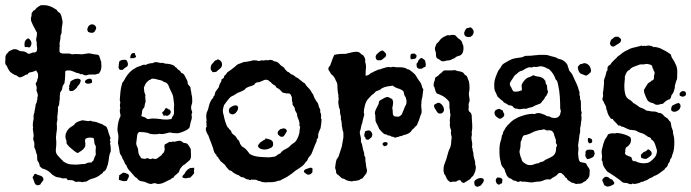

<svg xmlns="http://www.w3.org/2000/svg" viewBox="-45 -693 2671 742"><path d="M65 -545Q78 -535 76.5 -523.5Q75 -512 67 -509Q65 -511 62 -511H60H51Q45 -538 65 -545ZM85 -653H88Q94 -658 94 -660Q101 -667 113 -673H126Q135 -673 143 -670.5Q151 -668 159 -664L174 -655Q178 -647 186 -643Q191 -637 192.5 -630Q194 -623 196 -614Q198 -607 196 -599Q193 -586 193 -569Q193 -562 189 -556Q189 -551 188.5 -545.5Q188 -540 187 -535Q184 -524 186 -514Q184 -509 185 -504V-493Q189 -486 200 -486H207H221Q229 -486 232 -483Q238 -484 243 -484Q248 -484 253 -484Q266 -484 271 -483L298 -487Q302 -486 305 -486Q308 -486 310 -485Q315 -484 320 -483Q325 -482 330 -482Q334 -482 338 -478Q340 -473 341 -469Q342 -465 343 -463Q343 -461 344 -459Q345 -457 346 -455Q348 -436 345.5 -425.5Q343 -415 336 -408Q333 -408 331 -407.5Q329 -407 327 -406Q326 -405 321 -405H318H303Q294 -405 291 -402H287Q278 -402 273 -407Q271 -407 270.5 -406.5Q270 -406 268 -406Q265 -406 263 -408Q259 -411 252 -411Q248 -413 244 -414.5Q240 -416 235 -418Q229 -421 220 -421Q209 -421 207 -417V-405Q207 -395 206 -387Q205 -379 204 -371Q201 -367 198.5 -363Q196 -359 196 -354Q195 -344 188 -337Q186 -327 186 -323V-309Q184 -304 184 -294Q184 -285 179 -280Q179 -273 179 -267Q179 -261 178 -255Q177 -249 176.5 -242.5Q176 -236 177 -229Q173 -218 175 -206Q176 -194 173 -179Q172 -171 171.5 -165Q171 -159 172 -153Q173 -142 172.5 -133.5Q172 -125 171 -117Q169 -103 177 -93.5Q185 -84 190 -79Q193 -77 195.5 -74Q198 -71 201 -68Q214 -60 223.5 -58.5Q233 -57 243 -57Q248 -57 253 -57Q258 -57 263 -58Q268 -59 272 -59Q276 -59 281 -59Q286 -60 294 -64Q298 -65 308 -65L316 -73Q317 -77 321 -87Q326 -94 325 -100Q324 -112 325 -118Q326 -124 325 -129Q319 -136 319 -150Q318 -159 315 -160Q303 -162 297 -161Q291 -160 286 -157Q283 -152 283.5 -148Q284 -144 285 -139Q285 -134 284.5 -129.5Q284 -125 281 -122Q279 -118 273 -113Q267 -108 262 -106Q259 -102 256 -102Q253 -102 248 -105Q226 -122 221.5 -127Q217 -132 213 -137Q211 -145 212 -145V-149Q207 -159 208 -168.5Q209 -178 211 -180L214 -187Q220 -196 227 -201Q234 -205 241 -210Q246 -218 253.5 -221.5Q261 -225 269 -227Q271 -228 273 -228Q275 -228 277 -228Q284 -226 290 -226Q292 -225 295 -225Q301 -225 303 -226Q306 -228 310 -224Q323 -223 329.5 -220.5Q336 -218 341 -216L350 -213Q357 -208 361.5 -206Q366 -204 367 -202L372 -190Q373 -184 375 -178.5Q377 -173 380 -165Q384 -157 379 -152Q384 -145 380 -138Q382 -133 382.5 -127Q383 -121 383 -116Q383 -113 383 -109.5Q383 -106 381 -103Q378 -96 377 -89Q376 -82 375 -74L372 -58Q370 -53 369 -49.5Q368 -46 366 -41Q363 -34 358 -31Q353 -30 351 -23Q345 -21 342 -17Q329 -7 313 -3Q305 -1 299.5 2Q294 5 288 9H286H281Q277 11 276 11Q270 11 264 9H256Q254 10 250 10Q247 10 243 8Q238 3 227 3H221Q216 5 213 -3Q211 -4 206 -4Q201 -4 199 -3Q192 -5 190 -5.5Q188 -6 186 -7Q172 -7 162 -15Q158 -17 155.5 -19.5Q153 -22 150 -25Q144 -31 135.5 -35.5Q127 -40 118 -42L109 -50Q107 -61 104 -66Q100 -70 99 -75Q99 -84 98.5 -86.5Q98 -89 99 -91Q95 -102 94 -105.5Q93 -109 93 -111Q91 -117 89 -121Q86 -125 88 -131Q88 -136 87.5 -141Q87 -146 85 -149Q84 -152 83.5 -154.5Q83 -157 84 -161Q85 -164 85 -172L82 -193Q82 -198 83 -201Q81 -207 82 -212Q82 -220 83 -224Q84 -228 84.5 -231Q85 -234 85 -237Q84 -242 85 -248Q86 -254 88 -258Q88 -263 89 -265L92 -282Q92 -290 97 -298Q97 -303 99 -307Q99 -318 101 -322Q102 -325 100 -332Q98 -336 96.5 -341.5Q95 -347 97 -352Q97 -358 94 -365Q91 -371 97 -377Q99 -381 99 -385L102 -394V-407L99 -414Q96 -416 96 -420H94Q90 -420 88 -418Q83 -415 70 -413Q64 -412 63 -406Q61 -405 58.5 -405Q56 -405 54 -404Q52 -402 44 -398Q36 -394 32 -394Q27 -394 21 -400Q19 -401 16.5 -402Q14 -403 11 -404Q-4 -412 -9.5 -420Q-15 -428 -19 -439Q-25 -442 -25 -455Q-24 -459 -24 -468Q-25 -473 -22.5 -479Q-20 -485 -18 -486Q-16 -488 -14.5 -489.5Q-13 -491 -10 -495Q2 -501 5 -502Q8 -503 13 -503Q18 -503 24 -500Q27 -497 36 -495Q44 -495 48 -494Q52 -493 59 -489Q62 -485 67 -485Q68 -485 74 -487L81 -490Q86 -490 87.5 -490Q89 -490 94 -492Q100 -497 98 -511Q96 -521 97 -530Q93 -538 96 -548Q97 -553 97.5 -557Q98 -561 98 -566L87 -587Q81 -598 76.5 -609Q72 -620 77 -632Q76 -642 80 -646Q84 -650 85 -653ZM221 -351 223 -353Q221 -361 224 -366Q226 -371 228 -379Q230 -380 231.5 -381Q233 -382 235 -383L241 -386Q247 -389 254 -389Q267 -389 267 -381Q267 -379 265.5 -376Q264 -373 264 -371Q262 -369 258 -363Q252 -357 252 -354Q247 -349 242 -345Q237 -341 231 -341Q226 -341 224 -342ZM309 -386Q311 -381 311 -377Q311 -373 306 -371Q295 -369 292.5 -369.5Q290 -370 288 -371Q280 -375 286 -383Q294 -389 303 -389Q305 -388 306.5 -388Q308 -388 309 -386ZM326 -589Q327 -584 326.5 -582Q326 -580 323 -575Q321 -571 318.5 -569Q316 -567 311 -566Q303 -566 295 -570Q295 -574 292 -577Q294 -590 299.5 -594.5Q305 -599 310 -599Q321 -599 326 -589ZM87 -19Q89 -21 92 -21Q95 -21 96 -20Q98 -18 100.5 -17.5Q103 -17 105 -16Q113 -14 116.5 -11.5Q120 -9 122 -5Q125 3 118 9Q114 14 113 16Q112 18 111 20Q106 22 104.5 22.5Q103 23 101 23Q96 23 93 20Q89 16 88 12Q87 8 85 3Q84 0 83 -2Q82 -4 81 -6Q81 -10 84 -13Q87 -15 87 -19Z M415 -15 431 -26 441 -24Q444 -21 449 -21Q456 -15 452 -8Q450 -4 448.5 -0.5Q447 3 445 6Q442 7 436 7Q427 7 415 2Q414 -1 414.5 -3.5Q415 -6 415 -8Q415 -10 415.5 -11.5Q416 -13 415 -15ZM557 -78Q560 -80 563 -81.5Q566 -83 568 -85Q570 -87 573 -89Q576 -91 579 -93Q581 -98 583.5 -99.5Q586 -101 588 -104Q593 -115 591 -121Q590 -124 590.5 -127Q591 -130 591 -134L607 -143Q609 -145 612 -145Q613 -145 614 -144.5Q615 -144 616 -144Q620 -146 625 -146Q628 -146 629 -145Q636 -147 640.5 -148Q645 -149 652 -149L658 -146Q660 -144 663 -142Q666 -140 671 -140Q676 -140 680 -136Q684 -132 685 -129Q692 -119 692 -117Q693 -109 692.5 -106Q692 -103 693 -101Q693 -98 693 -89Q693 -80 688 -74L675 -63Q669 -57 666 -56Q663 -55 661 -52.5Q659 -50 657 -48L650 -39Q648 -30 645 -26.5Q642 -23 638 -20Q634 -17 630.5 -14Q627 -11 625 -6Q620 -6 618 -3Q613 2 610 2Q598 8 587.5 13Q577 18 564 18Q558 15 552 15Q548 15 546 16Q542 18 538 18Q531 17 526 15Q521 13 515 10L506 8Q493 7 488 0Q484 -6 477 -9Q472 -14 467.5 -20Q463 -26 458 -31Q448 -40 443 -55Q439 -58 437.5 -62Q436 -66 434 -71Q433 -72 429 -79Q428 -83 424 -91Q420 -95 418 -102Q416 -113 415.5 -117.5Q415 -122 414 -126L411 -139Q411 -142 411 -145.5Q411 -149 412 -152Q414 -170 410 -182Q409 -186 409 -189.5Q409 -193 409 -196Q410 -212 413 -223.5Q416 -235 421 -245Q421 -249 420 -252Q418 -260 418 -265Q418 -270 420 -275Q418 -282 418.5 -286.5Q419 -291 420 -298Q418 -302 418 -309Q419 -323 420.5 -338.5Q422 -354 426 -366Q426 -372 430 -376Q433 -379 436 -385Q440 -393 441 -394L448 -404Q463 -423 477 -429Q482 -433 485.5 -434Q489 -435 491 -436L500 -439Q502 -440 505.5 -441.5Q509 -443 513 -443Q516 -443 518 -442Q530 -449 545 -449Q551 -453 557 -453Q561 -453 569 -451Q578 -449 579 -450H582Q589 -450 593 -447Q615 -447 630 -438Q630 -434 636 -432Q638 -430 639.5 -428.5Q641 -427 642 -425Q646 -423 649.5 -420Q653 -417 655 -412Q666 -408 669 -400Q671 -395 673.5 -391Q676 -387 678 -383Q680 -376 680.5 -373.5Q681 -371 681 -368Q682 -366 686 -362Q689 -359 691 -356Q691 -350 693 -342Q695 -334 695 -328Q697 -323 697.5 -315.5Q698 -308 698 -300Q698 -296 696 -290Q691 -276 696 -265Q700 -258 695 -252Q698 -236 694 -228Q692 -223 691 -217.5Q690 -212 689 -207Q687 -196 683 -196Q682 -194 677 -191Q672 -188 666 -185.5Q660 -183 654 -181Q648 -179 646 -179Q644 -178 639 -178Q635 -178 631 -178.5Q627 -179 622 -179Q618 -180 615.5 -180.5Q613 -181 611 -181Q609 -181 608 -180.5Q607 -180 606 -180Q600 -178 594.5 -177Q589 -176 584 -175H580Q575 -175 572 -176Q564 -174 552 -174Q549 -174 540 -175Q531 -176 528 -179Q520 -181 510 -182Q500 -183 493 -183Q486 -178 485 -170Q484 -165 484 -160.5Q484 -156 483 -151Q482 -146 481.5 -141Q481 -136 483 -131Q485 -126 487 -121.5Q489 -117 489 -112Q489 -102 494 -92Q496 -90 497.5 -87.5Q499 -85 500 -82Q509 -79 517 -79Q520 -82 525 -82Q526 -82 530 -80Q534 -78 536 -78Q541 -78 544 -81Q549 -79 550 -79Q551 -79 552 -79Q556 -79 557 -78ZM618 -336 616 -340Q613 -346 610.5 -351.5Q608 -357 606 -363Q601 -374 587 -377Q585 -379 582 -381Q580 -381 579 -382L566 -385Q561 -387 555.5 -388Q550 -389 545 -389Q541 -389 540 -388Q537 -384 532 -384Q521 -375 518.5 -370.5Q516 -366 515 -364L511 -354Q512 -346 512.5 -340Q513 -334 516 -329Q518 -324 516 -319Q517 -316 517 -310Q517 -304 518 -301Q515 -291 515 -291Q514 -286 513.5 -282Q513 -278 511 -276Q505 -270 504 -262Q504 -256 503 -253Q502 -251 502 -248.5Q502 -246 501 -244Q506 -242 514 -240Q522 -236 524 -233H532Q538 -235 541 -235Q544 -235 546 -235Q553 -235 559.5 -234.5Q566 -234 574 -233Q579 -232 585 -231.5Q591 -231 596 -231Q599 -231 602.5 -231Q606 -231 609 -232Q619 -232 619 -236Q619 -238 620 -239.5Q621 -241 622 -243Q627 -248 627.5 -257Q628 -266 627 -269Q627 -283 628 -287Q628 -294 627 -297Q626 -308 624.5 -317.5Q623 -327 618 -336ZM588 -245Q581 -256 582 -258.5Q583 -261 586 -262Q587 -264 588.5 -265Q590 -266 591 -268Q592 -270 593 -271.5Q594 -273 595 -275H597Q601 -275 603 -273Q605 -271 607 -270.5Q609 -270 611 -269Q618 -261 613 -254Q608 -247 600 -245Q596 -247 594 -247Q592 -247 588 -245ZM705 -45Q706 -40 705 -35Q704 -30 705 -28Q707 -24 701 -18Q690 -5 688 -6H683Q677 -4 673 -4Q668 -4 663.5 -5.5Q659 -7 660 -11Q660 -14 664 -17Q671 -24 672 -29Q679 -37 683.5 -40Q688 -43 691 -44Q694 -44 697.5 -44Q701 -44 705 -45ZM440 -462Q445 -460 446 -457Q447 -454 449 -449Q451 -437 443 -434Q436 -430 429 -423H425H418Q417 -424 413 -431Q414 -442 414.5 -447Q415 -452 417 -457Q424 -461 428 -461.5Q432 -462 440 -462ZM477 -487Q476 -483 478 -480Q482 -477 480 -472Q476 -470 473 -469Q472 -468 471 -468H458Q459 -488 471 -488Q475 -488 477 -487Z M998 -462Q1006 -461 1009 -459.5Q1012 -458 1015 -456Q1022 -456 1028 -452Q1030 -451 1031 -450Q1032 -449 1034 -447Q1039 -440 1048 -435Q1052 -433 1053.5 -430Q1055 -427 1057 -425Q1062 -419 1064.5 -417Q1067 -415 1071 -414Q1073 -412 1075.5 -410Q1078 -408 1080 -406Q1089 -404 1089 -402Q1097 -397 1097 -397V-395Q1105 -393 1109 -389Q1111 -387 1113.5 -385Q1116 -383 1119 -381Q1123 -376 1133 -371Q1140 -359 1147 -353Q1155 -346 1160 -335L1165 -328Q1168 -319 1172.5 -310.5Q1177 -302 1183 -295Q1187 -285 1187 -281Q1190 -276 1192 -270.5Q1194 -265 1192 -260Q1196 -255 1196 -244Q1194 -236 1198 -231Q1197 -226 1197 -224Q1197 -222 1197 -220L1194 -198Q1189 -188 1185 -176Q1185 -171 1184.5 -164.5Q1184 -158 1179 -154V-148Q1175 -140 1173.5 -135.5Q1172 -131 1170 -127Q1168 -122 1166.5 -118Q1165 -114 1163 -109L1159 -99Q1157 -95 1155 -93Q1152 -90 1148 -84.5Q1144 -79 1144 -76Q1142 -71 1136 -66Q1133 -63 1132 -60Q1126 -53 1119.5 -48.5Q1113 -44 1107 -40Q1095 -33 1084 -23Q1062 -7 1056 -5Q1045 0 1037 5Q1030 5 1026 7Q1020 10 1013 10Q1011 11 1004 11H999Q994 11 990 11Q986 11 983 12Q978 11 974 11Q970 11 968 10Q963 10 961 7Q953 7 950 4Q944 1 936 1Q935 1 934.5 1.5Q934 2 932 2Q930 2 928 0Q925 3 922 3Q921 3 920.5 2.5Q920 2 919 2Q915 0 910 0L903 -3Q898 -6 897 -7Q884 -8 879 -15L871 -18Q858 -24 854 -28Q849 -34 841 -35Q834 -43 831.5 -45.5Q829 -48 828 -50Q826 -54 823 -57L816 -63Q811 -68 808 -69Q806 -73 804.5 -75Q803 -77 801 -79Q798 -82 798 -86Q796 -86 793 -89Q790 -92 792 -94Q787 -97 783.5 -104Q780 -111 779 -119Q774 -133 771.5 -139.5Q769 -146 767 -151Q765 -156 763.5 -160.5Q762 -165 760 -170Q756 -175 752 -185.5Q748 -196 754 -205Q752 -211 753 -213Q754 -216 752 -220Q754 -226 753 -232Q752 -236 752 -244Q752 -252 754 -258Q756 -264 759 -270Q761 -280 764 -289.5Q767 -299 772 -307Q774 -312 779 -314Q778 -318 781 -321Q784 -324 785 -327Q786 -337 791 -343Q796 -349 801 -357Q802 -365 806 -372Q811 -377 811 -386Q815 -388 818.5 -391Q822 -394 821 -399Q829 -405 834 -414Q842 -420 846 -422Q852 -427 859.5 -432.5Q867 -438 869 -441Q877 -447 881 -447Q896 -453 896 -453L905 -454Q916 -456 922 -457Q928 -458 934 -460Q940 -460 945 -459.5Q950 -459 955 -457Q957 -457 963 -459Q964 -460 966 -460Q969 -460 971 -459Q982 -461 986.5 -460.5Q991 -460 993 -460ZM1113 -216 1112 -218Q1112 -225 1107 -235Q1102 -246 1103 -253Q1100 -258 1097 -263.5Q1094 -269 1094 -276L1088 -285Q1084 -289 1086 -295Q1084 -299 1083.5 -302Q1083 -305 1083 -310V-318L1082 -319Q1080 -324 1078.5 -327Q1077 -330 1072 -332H1061Q1055 -334 1052.5 -334Q1050 -334 1048 -335Q1044 -337 1042 -341Q1038 -345 1034.5 -348Q1031 -351 1028 -352Q1022 -354 1020 -361Q1016 -363 1010 -367Q1005 -370 1002 -375Q995 -379 993 -382Q987 -385 982 -385Q980 -385 979 -384.5Q978 -384 977 -384Q969 -381 963 -378Q957 -375 952 -375Q942 -375 937 -365Q932 -363 927 -361Q922 -359 917 -358Q912 -356 907.5 -353.5Q903 -351 900 -346Q886 -338 873 -334Q866 -329 860 -325.5Q854 -322 847 -319Q842 -315 833.5 -304Q825 -293 821 -287L818 -277Q817 -274 817 -271.5Q817 -269 816 -267Q817 -252 819 -250Q822 -234 825.5 -223Q829 -212 834 -202Q840 -198 840 -194Q848 -191 851 -178Q858 -173 863.5 -168Q869 -163 872 -155Q879 -152 883 -137L890 -127Q900 -122 906.5 -115Q913 -108 920 -98Q935 -89 956.5 -87Q978 -85 996 -85Q998 -85 1000 -85.5Q1002 -86 1004 -86Q1014 -88 1018 -88Q1021 -90 1023.5 -91.5Q1026 -93 1028 -95Q1034 -99 1038 -100Q1043 -107 1048.5 -111Q1054 -115 1059 -117L1066 -121Q1068 -123 1072 -125Q1081 -135 1088 -139Q1097 -144 1103 -155Q1109 -166 1112 -179Q1112 -185 1113 -191Q1114 -197 1115 -203Q1112 -205 1112 -209Q1112 -214 1113 -216ZM872 -284 874 -281Q878 -273 870 -262Q868 -258 863 -254.5Q858 -251 854 -251Q850 -251 847 -252.5Q844 -254 842 -256Q840 -260 839.5 -264Q839 -268 841 -273Q843 -277 851 -281.5Q859 -286 866 -286Q868 -286 872 -284ZM981 -155 979 -158Q990 -157 999 -153.5Q1008 -150 1010 -142Q1013 -127 1002 -121.5Q991 -116 979 -115Q960 -115 953 -125Q951 -131 954 -134Q958 -138 959 -141L970 -149Q973 -151 975.5 -152Q978 -153 981 -155ZM1061 -193Q1065 -187 1063 -184Q1060 -181 1058 -176Q1051 -165 1049 -165Q1044 -165 1042 -164Q1040 -165 1038 -166Q1036 -167 1034 -169Q1030 -171 1028.5 -176.5Q1027 -182 1031 -187L1038 -194Q1043 -195 1051 -197Q1057 -197 1061 -193ZM1163 -29Q1160 -24 1156.5 -21Q1153 -18 1147 -18Q1142 -18 1140 -20Q1138 -22 1135 -24Q1129 -27 1129.5 -31Q1130 -35 1133 -37Q1135 -39 1139 -40Q1143 -41 1151 -44Q1153 -45 1156 -45Q1161 -45 1163 -40V-36Q1161 -34 1163 -29ZM770 -423Q768 -430 770 -437.5Q772 -445 777 -448Q785 -460 789 -460Q793 -460 796 -464Q804 -462 809 -456Q814 -450 813 -440Q811 -434 808.5 -431Q806 -428 803 -426Q795 -420 793 -417Q789 -414 777 -414Z M1366 -164 1363 -165Q1362 -172 1364 -178Q1366 -182 1365 -185Q1374 -189 1379 -189Q1386 -189 1390 -183Q1397 -174 1391 -163Q1383 -156 1381 -154.5Q1379 -153 1377 -153Q1369 -153 1368 -156.5Q1367 -160 1366 -164ZM1368 -400Q1382 -403 1386 -409Q1390 -413 1395 -413Q1403 -419 1404 -418Q1414 -423 1417 -424Q1419 -424 1420.5 -424.5Q1422 -425 1424 -425Q1428 -427 1431 -428Q1434 -429 1435 -429Q1450 -434 1455 -434H1458Q1460 -434 1461.5 -433.5Q1463 -433 1465 -433Q1467 -433 1475 -435Q1479 -434 1482 -433.5Q1485 -433 1489 -433Q1496 -433 1503 -433Q1510 -433 1518 -431Q1524 -430 1530 -425Q1538 -425 1542 -419Q1550 -415 1550 -413Q1559 -407 1565 -396Q1568 -391 1570.5 -387Q1573 -383 1577 -378Q1583 -371 1585 -361Q1587 -352 1591 -348Q1590 -340 1589 -332.5Q1588 -325 1587 -317Q1583 -305 1583 -287Q1583 -284 1583 -280Q1583 -276 1584 -272Q1585 -263 1584 -256Q1579 -245 1577.5 -239Q1576 -233 1574 -228Q1572 -223 1570 -218.5Q1568 -214 1566 -209Q1558 -202 1555 -198Q1553 -196 1551.5 -194.5Q1550 -193 1548 -192Q1543 -182 1533 -177Q1523 -172 1511 -170Q1510 -167 1505 -167H1503Q1500 -168 1496 -164Q1488 -164 1486 -162Q1485 -161 1482 -161Q1480 -161 1475 -164Q1468 -164 1463 -168Q1459 -170 1453 -170Q1451 -172 1449 -173Q1447 -174 1442 -174Q1434 -179 1430 -184Q1426 -189 1421 -194Q1414 -210 1411 -215Q1408 -219 1406 -227V-237Q1404 -241 1406 -245Q1401 -258 1408 -271Q1410 -274 1411 -277Q1412 -280 1414 -283Q1417 -288 1419 -294Q1418 -302 1424.5 -305.5Q1431 -309 1436 -312Q1439 -314 1443.5 -316Q1448 -318 1453 -318Q1458 -318 1461 -315Q1467 -311 1470 -311Q1475 -303 1474 -293Q1473 -283 1471 -276Q1472 -271 1472.5 -266Q1473 -261 1473 -256Q1473 -246 1481 -243Q1490 -242 1493 -242Q1496 -242 1498 -243Q1506 -248 1507.5 -250.5Q1509 -253 1510 -256Q1511 -260 1515 -268Q1519 -280 1522 -285Q1526 -290 1526 -300Q1526 -306 1525 -309Q1523 -313 1523 -317Q1518 -322 1517 -328.5Q1516 -335 1514 -340Q1506 -348 1494 -351Q1483 -354 1473 -362Q1463 -361 1452 -359Q1441 -357 1431 -352Q1426 -347 1421 -345Q1416 -343 1408 -340L1401 -333Q1398 -329 1393 -327Q1388 -322 1384.5 -318Q1381 -314 1378 -311Q1370 -303 1365.5 -286.5Q1361 -270 1361 -258Q1364 -251 1361 -243Q1356 -226 1355 -218Q1352 -212 1350 -201Q1349 -191 1347 -189Q1345 -183 1345.5 -179Q1346 -175 1347 -172L1350 -158V-145Q1355 -136 1356 -125Q1357 -120 1358.5 -114Q1360 -108 1362 -103Q1362 -91 1365 -88Q1367 -86 1367 -82Q1367 -78 1367 -73Q1367 -69 1369 -61Q1369 -57 1369.5 -53.5Q1370 -50 1371 -45Q1376 -32 1370 -22L1356 -4Q1354 -3 1352.5 -2.5Q1351 -2 1349 -1Q1345 1 1341 4H1338Q1333 4 1331 6H1322Q1320 7 1318.5 7Q1317 7 1315 8Q1298 6 1292.5 3Q1287 0 1285 -2Q1278 -2 1274 -6L1263 -16Q1257 -19 1254 -25Q1254 -33 1253 -35L1250 -44Q1251 -54 1252.5 -63Q1254 -72 1256 -77Q1258 -79 1259 -81Q1260 -83 1261 -85L1263 -87Q1266 -97 1269.5 -107Q1273 -117 1276 -127L1281 -156Q1282 -158 1282 -164V-181Q1281 -184 1279.5 -188.5Q1278 -193 1278 -198Q1276 -204 1276 -208Q1276 -213 1275.5 -217.5Q1275 -222 1274 -227Q1271 -234 1273 -240Q1268 -256 1269 -264Q1269 -272 1265 -278Q1263 -288 1262.5 -295.5Q1262 -303 1264 -311Q1262 -317 1263 -322Q1263 -325 1262.5 -327.5Q1262 -330 1261 -334Q1260 -341 1259.5 -347.5Q1259 -354 1259 -360Q1259 -373 1254 -379Q1249 -392 1244.5 -397.5Q1240 -403 1235 -406L1230 -415Q1225 -420 1224 -426Q1223 -432 1231 -440Q1236 -454 1239 -462.5Q1242 -471 1247 -481Q1259 -484 1269.5 -484.5Q1280 -485 1292 -485Q1297 -487 1303.5 -488Q1310 -489 1316 -491Q1321 -492 1324.5 -492.5Q1328 -493 1332 -493Q1342 -493 1348 -487Q1350 -484 1353 -482.5Q1356 -481 1359 -479Q1369 -465 1366 -454Q1368 -449 1369 -442Q1370 -435 1369 -428Q1368 -421 1368 -414Q1368 -407 1368 -400ZM1453 -141Q1454 -128 1439 -128Q1431 -136 1434 -136V-140Q1439 -144 1444 -144Q1447 -144 1449 -143Q1451 -142 1453 -141ZM1434 -498Q1448 -487 1447.5 -482Q1447 -477 1444 -472Q1439 -470 1438 -468Q1434 -464 1431 -462Q1428 -460 1421 -460Q1415 -460 1412 -461Q1403 -470 1409 -481Q1423 -497 1434 -498ZM1543 -464Q1541 -467 1541 -473Q1541 -479 1543 -484Q1547 -486 1554 -486Q1558 -486 1559 -485Q1560 -483 1561.5 -482Q1563 -481 1565 -479Q1565 -468 1558 -466Q1551 -464 1543 -464ZM1585 -469Q1597 -461 1597 -460Q1599 -456 1599 -453Q1602 -441 1599 -435Q1597 -434 1594 -433Q1591 -432 1589 -430Q1586 -427 1578 -427Q1567 -427 1565 -438Q1564 -450 1568 -451Q1572 -452 1570 -457Q1572 -459 1573.5 -460.5Q1575 -462 1576 -464Q1577 -467 1585 -469Z M1633 -288 1638 -291Q1646 -296 1649 -296Q1652 -296 1654 -295Q1664 -290 1669 -278Q1674 -266 1666 -258Q1662 -254 1655 -254Q1652 -254 1648 -256Q1644 -259 1639 -269Q1637 -271 1634 -277Q1631 -283 1633 -288ZM1651 -329 1644 -331Q1638 -338 1636 -348Q1635 -356 1631 -360Q1631 -365 1631 -368.5Q1631 -372 1633 -377Q1635 -381 1635.5 -385Q1636 -389 1637 -393L1643 -397Q1647 -399 1649 -401Q1654 -408 1660 -411L1665 -416Q1669 -421 1675 -421H1704Q1706 -422 1710 -422Q1717 -422 1721 -419Q1734 -417 1739.5 -415Q1745 -413 1747 -410Q1751 -403 1759 -399Q1761 -395 1763 -389Q1764 -387 1764.5 -384.5Q1765 -382 1767 -380Q1769 -368 1769.5 -356.5Q1770 -345 1767 -333Q1767 -322 1769 -314Q1771 -306 1769 -300Q1766 -294 1766 -290Q1767 -278 1766 -274Q1765 -271 1766 -266.5Q1767 -262 1772 -259Q1776 -256 1778 -248V-243Q1779 -232 1779 -225Q1779 -218 1780 -211Q1781 -197 1778 -182Q1778 -179 1778.5 -175.5Q1779 -172 1778 -169Q1776 -161 1777 -157L1778 -150Q1781 -136 1780 -132Q1778 -124 1781 -119Q1781 -110 1784 -104Q1784 -91 1788 -79L1791 -69Q1791 -58 1792 -56L1794 -48Q1794 -38 1791 -29.5Q1788 -21 1783 -13Q1778 -10 1773 -2L1761 6Q1758 8 1754.5 10Q1751 12 1748 14Q1738 13 1735 4Q1733 4 1732.5 3.5Q1732 3 1730 3Q1728 3 1724 5Q1718 9 1716 9H1713H1706Q1701 9 1697 11Q1687 7 1682 -2Q1680 -7 1678 -10.5Q1676 -14 1676 -16Q1674 -18 1673 -19Q1672 -20 1671 -22Q1670 -31 1669 -31Q1669 -48 1671 -54Q1673 -60 1675 -65Q1682 -83 1682 -86Q1688 -110 1694 -121Q1699 -132 1699 -151Q1702 -161 1699 -170Q1696 -179 1699 -188Q1694 -200 1693.5 -206.5Q1693 -213 1694 -218Q1694 -222 1693.5 -224Q1693 -226 1693 -228Q1695 -242 1695.5 -246.5Q1696 -251 1695 -254Q1693 -261 1694 -266Q1691 -277 1692 -285Q1692 -295 1691 -300Q1681 -312 1675 -316Q1669 -320 1666 -322Q1662 -324 1658.5 -325.5Q1655 -327 1651 -329ZM1640 -478Q1640 -490 1639 -492Q1633 -505 1638 -514Q1640 -518 1642 -524Q1650 -530 1655 -538Q1661 -546 1670 -550.5Q1679 -555 1684 -557H1686Q1690 -557 1692 -556Q1696 -558 1699 -558H1709Q1711 -558 1715 -556Q1724 -545 1733 -540Q1738 -536 1741 -529Q1741 -524 1745 -518Q1748 -503 1743.5 -490.5Q1739 -478 1724 -476Q1715 -472 1715 -471L1713 -469Q1708 -467 1705 -465.5Q1702 -464 1698 -462Q1692 -459 1682 -459Q1674 -457 1671.5 -456.5Q1669 -456 1668 -456Q1660 -456 1657 -460Q1649 -466 1645 -467Q1640 -472 1640 -478ZM1780 -556 1774 -551Q1771 -550 1765 -550Q1751 -550 1749 -562Q1748 -567 1752 -575Q1756 -583 1761 -585H1764Q1767 -585 1768 -586Q1769 -587 1773 -587H1775Q1786 -578 1785.5 -569.5Q1785 -561 1780 -556ZM1800 29 1794 27Q1787 23 1788 9Q1790 4 1792.5 2.5Q1795 1 1800 -2Q1806 -5 1812 -5Q1823 -5 1825 2Q1825 8 1822 12Q1821 14 1817 19Q1813 24 1811 25Z M1898 -266Q1899 -263 1899.5 -260.5Q1900 -258 1902 -256Q1905 -252 1903 -245Q1894 -234 1886 -234Q1860 -246 1868 -265Q1870 -267 1874.5 -269.5Q1879 -272 1884 -272Q1887 -272 1888 -271Q1892 -268 1898 -266ZM2226 -1 2222 1Q2221 6 2215 8Q2209 10 2206 14Q2200 17 2194 17Q2186 17 2182 18Q2173 16 2172 14Q2164 14 2160 10Q2156 6 2149 3Q2146 -3 2145 -4.5Q2144 -6 2142 -6H2140Q2141 -8 2137 -12Q2133 -16 2132 -18Q2127 -21 2126 -23Q2122 -25 2119 -25Q2114 -25 2110 -20Q2106 -14 2102 -13L2098 -10Q2091 -7 2087.5 -4Q2084 -1 2081 1Q2078 0 2072 0Q2063 0 2056 4Q2049 7 2044 8Q2039 9 2031 9Q2026 10 2023 10Q2020 10 2018 11Q2015 12 2009 12Q2004 12 2001 11.5Q1998 11 1994 10Q1986 10 1983 9H1972Q1968 7 1967 7Q1966 7 1965.5 7.5Q1965 8 1964 8Q1962 10 1956 10Q1947 5 1943 5Q1938 5 1932 -1Q1929 -4 1924 -4Q1917 -9 1914 -14Q1913 -16 1912 -18Q1911 -20 1911 -22Q1906 -30 1907 -33Q1903 -43 1899 -46Q1895 -50 1893 -55Q1891 -60 1891 -63Q1890 -65 1890 -67Q1890 -69 1889 -71Q1887 -79 1886 -88.5Q1885 -98 1885 -106Q1886 -113 1885 -116Q1886 -140 1892 -154L1894 -165Q1894 -171 1898 -174Q1899 -185 1904 -190Q1906 -193 1910 -201Q1916 -207 1916 -208V-209Q1922 -213 1922 -214Q1932 -225 1940 -230Q1948 -235 1958 -240Q1991 -253 2012 -253Q2019 -253 2022 -252Q2026 -256 2036 -256Q2045 -256 2049 -253Q2056 -251 2058.5 -250Q2061 -249 2064 -247Q2066 -245 2067.5 -245Q2069 -245 2071 -244Q2080 -243 2082 -241L2085 -239Q2093 -237 2098 -237Q2111 -237 2116 -245Q2117 -246 2118.5 -248Q2120 -250 2120 -252Q2120 -256 2122 -260Q2123 -262 2122 -266Q2121 -270 2120 -273Q2120 -296 2118.5 -319Q2117 -342 2112 -365Q2110 -371 2109 -376.5Q2108 -382 2103 -385Q2094 -412 2075 -427Q2069 -427 2066 -431L2058 -434Q2051 -437 2044 -437Q2042 -437 2041 -436.5Q2040 -436 2038 -436Q2030 -434 2023 -434Q2022 -435 2019 -435Q2017 -435 2016 -434L2008 -432Q2006 -433 2001 -433Q1997 -433 1988 -428.5Q1979 -424 1977 -422Q1974 -420 1971 -419.5Q1968 -419 1966 -418Q1963 -416 1960.5 -415Q1958 -414 1956 -411Q1955 -410 1950 -406Q1943 -402 1938 -392Q1934 -387 1929.5 -379.5Q1925 -372 1925 -369L1927 -360Q1931 -357 1932 -352Q1937 -341 1939 -341L1941 -339H1952Q1958 -339 1962 -341Q1966 -343 1971 -343Q1973 -349 1971 -357Q1970 -361 1972 -368Q1978 -379 1985 -386Q1992 -393 2004 -396Q2006 -397 2011 -400Q2015 -402 2018 -402Q2025 -398 2028 -398H2030Q2044 -396 2050.5 -392.5Q2057 -389 2062 -381Q2064 -375 2064 -372Q2064 -367 2069 -364Q2069 -356 2069.5 -351Q2070 -346 2072 -342Q2074 -338 2071.5 -333.5Q2069 -329 2067 -324Q2062 -318 2061 -317Q2060 -312 2056.5 -308.5Q2053 -305 2050 -301Q2048 -299 2047 -296.5Q2046 -294 2041 -292L2025 -286Q2016 -281 2012.5 -279.5Q2009 -278 2007 -278Q2004 -278 1998 -276Q1987 -271 1985 -273Q1975 -273 1972 -272Q1969 -271 1965 -271H1962L1952 -273Q1943 -273 1938 -280Q1934 -286 1922 -286Q1913 -292 1907 -295Q1900 -297 1899 -302Q1893 -306 1890 -308.5Q1887 -311 1885 -313Q1883 -315 1881.5 -316.5Q1880 -318 1878 -319Q1876 -324 1874.5 -327.5Q1873 -331 1871 -335Q1866 -343 1865.5 -351Q1865 -359 1865 -367Q1865 -375 1867 -383.5Q1869 -392 1871 -397Q1872 -399 1873 -401.5Q1874 -404 1875 -407Q1880 -419 1882.5 -422.5Q1885 -426 1887 -428Q1895 -443 1900.5 -446.5Q1906 -450 1913 -454Q1920 -458 1925 -460.5Q1930 -463 1935 -465Q1941 -467 1953 -469Q1961 -470 1968.5 -471Q1976 -472 1984 -477Q2007 -477 2028 -480Q2030 -479 2035 -481H2053H2058Q2066 -481 2071 -480Q2087 -475 2096.5 -473Q2106 -471 2112 -466Q2138 -462 2149 -440Q2149 -436 2150 -434Q2151 -432 2152 -430Q2154 -424 2154 -422Q2157 -417 2160 -414Q2163 -411 2166 -406Q2169 -401 2170.5 -397Q2172 -393 2174 -389Q2176 -385 2177.5 -381.5Q2179 -378 2181 -374Q2183 -370 2184 -367.5Q2185 -365 2187 -360L2190 -352Q2190 -347 2193 -342Q2194 -340 2194 -338Q2194 -336 2195 -334Q2193 -327 2196 -322Q2198 -315 2196 -312Q2200 -305 2200 -297V-279Q2200 -270 2200.5 -266.5Q2201 -263 2202 -261Q2204 -257 2202 -252Q2200 -245 2202 -245Q2203 -232 2201.5 -226Q2200 -220 2200 -215Q2200 -210 2199 -206Q2198 -202 2197 -199Q2198 -181 2195 -175Q2192 -151 2189 -130Q2191 -122 2190.5 -116Q2190 -110 2189 -100Q2190 -89 2191 -81Q2192 -73 2197 -67L2216 -63Q2222 -61 2222 -57Q2224 -53 2225.5 -50.5Q2227 -48 2229 -46Q2234 -39 2234 -35Q2234 -33 2233.5 -23Q2233 -13 2232 -11ZM1973 -160Q1971 -152 1969 -148.5Q1967 -145 1967 -143Q1967 -132 1966.5 -127.5Q1966 -123 1965 -118Q1961 -107 1964 -99Q1965 -94 1966.5 -88.5Q1968 -83 1970 -81Q1971 -71 1978 -65.5Q1985 -60 1994 -56Q1998 -55 2005 -55Q2013 -55 2019 -58Q2027 -62 2036 -62Q2044 -68 2052 -68Q2063 -75 2062 -75Q2069 -78 2082 -84.5Q2095 -91 2098 -97Q2104 -104 2104 -120Q2104 -125 2106 -127Q2108 -129 2107.5 -130.5Q2107 -132 2107 -134Q2103 -139 2103 -144Q2104 -147 2103.5 -149.5Q2103 -152 2103 -153L2098 -167Q2097 -169 2096.5 -171Q2096 -173 2096 -176Q2093 -181 2090.5 -184.5Q2088 -188 2086 -188Q2083 -188 2077 -190Q2075 -189 2070 -189Q2065 -189 2063 -191Q2061 -193 2056 -193Q2051 -193 2049 -191Q2041 -191 2033.5 -189Q2026 -187 2018 -184Q2004 -176 1990 -172Q1985 -171 1982.5 -170.5Q1980 -170 1977 -168ZM2216 -449Q2230 -445 2235 -435Q2238 -429 2239 -422.5Q2240 -416 2235 -411Q2227 -404 2224.5 -402.5Q2222 -401 2220 -401Q2217 -401 2213 -403L2198 -409Q2188 -419 2188 -435Q2190 -437 2191.5 -439Q2193 -441 2195 -443Q2198 -446 2202 -446H2205Q2208 -449 2216 -449ZM1877 -7H1882Q1889 -7 1893.5 -3.5Q1898 0 1896 7Q1896 10 1895.5 13Q1895 16 1893 16Q1889 16 1884 21Q1874 19 1871.5 9Q1869 -1 1877 -7ZM2228 -160Q2240 -159 2242.5 -153.5Q2245 -148 2243 -143Q2238 -139 2234 -139Q2228 -141 2227 -148Q2226 -155 2228 -160ZM2224 -78 2222 -81Q2216 -89 2217 -94Q2218 -98 2218 -108Q2223 -114 2225 -114Q2250 -117 2251 -108Q2254 -100 2253 -97Q2251 -95 2251 -93Q2251 -91 2250 -89Q2245 -84 2237 -81Q2229 -78 2224 -78Z M2482 -510V-512Q2498 -510 2505 -507L2523 -498Q2528 -495 2532 -493Q2536 -491 2538 -489L2547 -483Q2549 -478 2549.5 -475.5Q2550 -473 2551 -471Q2562 -455 2568 -440.5Q2574 -426 2572 -405V-394Q2572 -389 2570 -383Q2568 -381 2567.5 -378Q2567 -375 2566 -372Q2565 -370 2565 -368.5Q2565 -367 2564 -365Q2562 -358 2563 -354Q2561 -346 2560 -343.5Q2559 -341 2559 -340Q2555 -330 2550 -325Q2548 -317 2547 -314Q2543 -308 2538 -308Q2530 -304 2526.5 -301Q2523 -298 2521 -296Q2518 -292 2515 -291.5Q2512 -291 2509 -291Q2502 -288 2495 -288Q2490 -288 2488 -289Q2481 -294 2476 -295Q2458 -298 2453 -314L2450 -321Q2448 -326 2446 -331Q2444 -336 2444 -341Q2442 -344 2446 -350Q2453 -361 2457 -367.5Q2461 -374 2468 -376Q2472 -382 2476 -382Q2480 -384 2482 -388Q2482 -399 2483 -403Q2485 -407 2485 -411Q2485 -415 2482 -419Q2479 -422 2480 -426Q2476 -429 2476 -434Q2476 -441 2467 -443.5Q2458 -446 2452 -446Q2449 -446 2448 -445Q2444 -444 2436 -444H2430Q2427 -444 2426 -443Q2412 -438 2403 -434.5Q2394 -431 2388 -423Q2380 -419 2380 -418Q2375 -411 2373.5 -407Q2372 -403 2370 -398Q2369 -394 2370 -391L2368 -368Q2367 -347 2371 -331Q2374 -313 2391 -306Q2392 -304 2397 -301Q2399 -300 2402 -295Q2407 -293 2411 -290Q2415 -287 2420 -284Q2424 -280 2428.5 -278Q2433 -276 2439 -274Q2441 -273 2443 -272Q2445 -271 2447 -270Q2453 -264 2459 -265Q2467 -263 2472 -262.5Q2477 -262 2482 -262Q2492 -262 2499 -257Q2510 -257 2517 -250Q2525 -240 2528 -240Q2530 -238 2531.5 -237Q2533 -236 2535 -235Q2538 -230 2540.5 -227.5Q2543 -225 2545 -223Q2548 -219 2548 -214Q2550 -199 2553 -194Q2555 -190 2555.5 -186.5Q2556 -183 2556 -178Q2560 -164 2560.5 -156.5Q2561 -149 2561 -141Q2561 -130 2559.5 -117.5Q2558 -105 2553 -94Q2550 -86 2551 -85Q2546 -79 2545 -76.5Q2544 -74 2544 -73Q2544 -68 2541 -65Q2539 -63 2537.5 -60.5Q2536 -58 2536 -55Q2532 -46 2528 -45Q2524 -41 2523 -38Q2516 -33 2509 -27.5Q2502 -22 2493 -17Q2480 -12 2477 -9Q2471 -5 2466 -4Q2455 4 2449 5Q2445 6 2439 10Q2438 10 2437.5 9.5Q2437 9 2436 9Q2435 9 2431 11Q2429 13 2426.5 13.5Q2424 14 2422 15Q2413 17 2411 17.5Q2409 18 2407 18Q2404 18 2400 16Q2397 19 2393 19Q2391 19 2390 18.5Q2389 18 2387 18Q2384 16 2381.5 15.5Q2379 15 2375 14Q2367 14 2363 12.5Q2359 11 2352 4Q2348 1 2344.5 -1.5Q2341 -4 2338 -6Q2336 -8 2334 -9Q2332 -10 2330 -12Q2327 -14 2321.5 -17.5Q2316 -21 2310 -25Q2304 -27 2299 -33.5Q2294 -40 2291 -45Q2284 -56 2284 -65Q2284 -70 2280 -74Q2281 -80 2281.5 -85Q2282 -90 2281 -95Q2279 -105 2281 -116Q2282 -119 2283 -121.5Q2284 -124 2284 -127Q2286 -131 2286 -135Q2289 -143 2290.5 -148Q2292 -153 2295 -157Q2298 -161 2300.5 -165Q2303 -169 2305 -174Q2310 -176 2314 -177Q2318 -178 2323 -178Q2327 -178 2329 -177Q2337 -179 2341 -179Q2345 -179 2352.5 -177.5Q2360 -176 2368 -173.5Q2376 -171 2383 -167.5Q2390 -164 2392 -161Q2396 -148 2390 -138Q2384 -128 2374 -123L2371 -112Q2373 -109 2371 -105Q2369 -102 2371 -98.5Q2373 -95 2376 -93Q2378 -93 2379.5 -92Q2381 -91 2383 -90Q2395 -87 2396 -83Q2398 -71 2404 -70H2411Q2425 -62 2443 -62Q2455 -62 2464 -66Q2479 -76 2486.5 -86.5Q2494 -97 2494 -112Q2491 -122 2486.5 -135.5Q2482 -149 2472 -154Q2471 -162 2460 -164Q2453 -169 2446 -173.5Q2439 -178 2429 -180Q2421 -183 2415 -187Q2409 -190 2404 -190Q2397 -190 2396 -191H2391Q2383 -193 2376.5 -196.5Q2370 -200 2363 -203Q2356 -203 2354 -206Q2353 -208 2350 -208Q2347 -208 2346 -207L2332 -222Q2329 -224 2327 -227Q2325 -230 2323 -233Q2318 -233 2316 -234.5Q2314 -236 2312 -240Q2308 -245 2305 -251.5Q2302 -258 2301 -266Q2297 -270 2298 -274Q2298 -279 2296 -283Q2294 -287 2292 -291Q2290 -293 2289.5 -295.5Q2289 -298 2288 -300Q2281 -307 2284 -315Q2287 -323 2285 -331Q2285 -337 2286 -339Q2287 -349 2288 -356Q2289 -363 2289 -369Q2290 -372 2289 -376V-382Q2291 -391 2295 -400Q2296 -405 2297 -408.5Q2298 -412 2299 -417Q2303 -421 2303 -424Q2301 -433 2307 -439Q2311 -441 2314 -444Q2317 -449 2318.5 -450.5Q2320 -452 2321 -453Q2326 -459 2329 -461.5Q2332 -464 2334 -466Q2338 -468 2340 -473Q2353 -482 2361 -489Q2371 -496 2381 -500Q2392 -507 2408 -510Q2416 -512 2422.5 -513.5Q2429 -515 2435 -517Q2437 -515 2439 -515Q2440 -515 2440.5 -515.5Q2441 -516 2442 -516H2445Q2449 -516 2450 -515Q2456 -517 2460 -517Q2473 -517 2482 -510ZM2552 -284Q2555 -286 2558.5 -287.5Q2562 -289 2565 -291Q2568 -293 2578 -295Q2586 -290 2585 -282Q2584 -274 2579 -269Q2576 -266 2571 -263.5Q2566 -261 2561 -261Q2555 -261 2550 -265Q2548 -271 2549 -275Q2550 -279 2552 -284ZM2582 -323Q2582 -328 2581 -331Q2587 -341 2594 -341Q2606 -341 2606 -331Q2607 -326 2603.5 -323.5Q2600 -321 2595 -319Q2585 -321 2585 -322ZM2345 -551Q2348 -547 2352 -545Q2356 -542 2355 -538Q2355 -531 2348 -526L2335 -518Q2333 -516 2329 -514Q2328 -514 2327 -513.5Q2326 -513 2325 -513Q2315 -513 2312 -525Q2314 -533 2315.5 -537Q2317 -541 2322 -543Q2331 -552 2336 -551ZM2300 28Q2296 24 2291 24L2282 3Q2289 -10 2298 -10Q2300 -10 2306 -8Q2312 -1 2321 1Q2324 6 2327.5 10.5Q2331 15 2326 20Q2321 23 2315 25.5Q2309 28 2300 28ZM2459 -116Q2465 -115 2470.5 -108.5Q2476 -102 2472 -94Q2471 -92 2464 -86.5Q2457 -81 2452 -79H2449Q2444 -79 2442 -80Q2438 -82 2434 -82Q2429 -93 2434.5 -98Q2440 -103 2442 -105Q2446 -107 2449 -108Q2452 -109 2454 -111Z"/></svg>

Font: Black And White Picture
Style: Regular
Weight: 400
Designer: AsiaSoft Inc.
Foundry: AsiaSoft Inc.
Version: Version 1.64